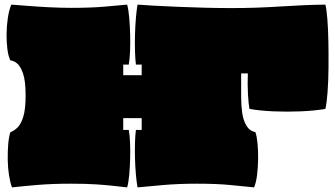

<svg xmlns="http://www.w3.org/2000/svg" viewBox="-20 -795 1452 832"><path d="M32 17Q24 -4 19 -36Q14 -68 13.5 -102.5Q13 -137 15.5 -169Q18 -201 25 -222Q41 -228 56 -242.5Q71 -257 81 -289.5Q91 -322 91 -381Q91 -445 79.5 -477.5Q68 -510 52.5 -521.5Q37 -533 25 -533Q16 -551 12 -582Q8 -613 8.5 -648.5Q9 -684 14 -717.5Q19 -751 29 -775Q57 -773 101 -769.5Q145 -766 194.5 -763.5Q244 -761 288 -761Q373 -761 431 -766Q489 -771 531 -775Q537 -753 540 -718Q543 -683 544 -645Q545 -607 543.5 -572.5Q542 -538 538 -515H514V-469H594V-515H569Q566 -538 565 -572.5Q564 -607 565 -645Q566 -683 569 -718Q572 -753 576 -775Q599 -773 645 -770.5Q691 -768 749.5 -765.5Q808 -763 869.5 -761.5Q931 -760 983 -760Q1090 -760 1196 -767Q1302 -774 1390 -775Q1395 -756 1398.5 -713Q1402 -670 1403 -614.5Q1404 -559 1403.5 -501.5Q1403 -444 1399.5 -396.5Q1396 -349 1390 -323Q1343 -315 1283.5 -312.5Q1224 -310 1165.5 -312.5Q1107 -315 1061 -323Q1057 -343 1054.5 -387Q1052 -431 1054 -477H1025V-373Q1025 -339 1029.5 -306.5Q1034 -274 1047.5 -251Q1061 -228 1087 -222Q1093 -204 1096 -173Q1099 -142 1098.5 -106Q1098 -70 1094 -37Q1090 -4 1081 17Q1039 13 980.5 7Q922 1 833 1Q753 1 685 7Q617 13 576 17Q572 -4 569 -37.5Q566 -71 565 -107.5Q564 -144 565 -177.5Q566 -211 569 -232H594V-283H514V-232H538Q542 -211 543.5 -177.5Q545 -144 544 -107.5Q543 -71 540 -37.5Q537 -4 531 17Q503 14 472.5 10.5Q442 7 398 4Q354 1 287 1Q206 1 141 6.5Q76 12 32 17Z"/></svg>

Font: Oi
Style: Regular
Weight: 400
Designer: Kostas Bartsokas, Mohamad Dakak
Foundry: Foundry5
Version: Version 4.000